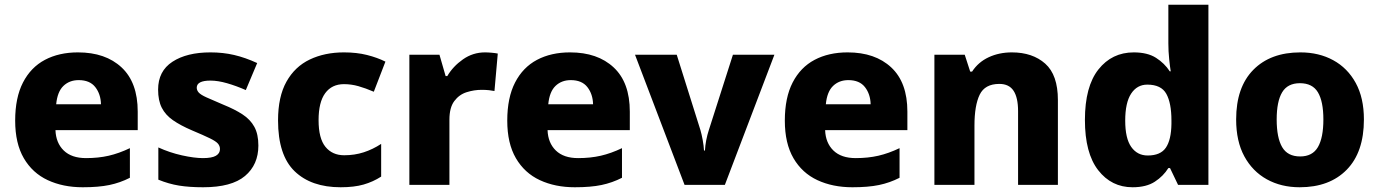

<svg xmlns="http://www.w3.org/2000/svg" viewBox="-20 -873 5818 810"><path d="M309 -652Q425 -652 493 -588.5Q561 -525 561 -402V-324H214Q216 -270 249 -238Q282 -206 343 -206Q395 -206 438.5 -216Q482 -226 528 -248V-123Q487 -102 441.5 -92.5Q396 -83 329 -83Q246 -83 181.5 -113Q117 -143 80.5 -205.5Q44 -268 44 -364Q44 -461 77 -525Q110 -589 169.5 -620.5Q229 -652 309 -652ZM312 -535Q273 -535 247.5 -510.5Q222 -486 217 -433H406Q405 -476 382 -505.5Q359 -535 312 -535Z M1070 -259Q1070 -178 1013.5 -130.5Q957 -83 837 -83Q779 -83 735.5 -90Q692 -97 648 -115V-251Q696 -229 748 -217.5Q800 -206 836 -206Q874 -206 891 -216Q908 -226 908 -244Q908 -257 899.5 -267Q891 -277 865.5 -289.5Q840 -302 790 -323Q741 -344 709.5 -366Q678 -388 662.5 -418.5Q647 -449 647 -495Q647 -573 707.5 -612.5Q768 -652 868 -652Q921 -652 968 -641Q1015 -630 1065 -607L1017 -493Q976 -511 937.5 -522Q899 -533 868 -533Q810 -533 810 -503Q810 -492 818.5 -482.5Q827 -473 851.5 -462Q876 -451 923 -431Q970 -412 1003 -390.5Q1036 -369 1053 -338Q1070 -307 1070 -259Z M1417 -83Q1293 -83 1223 -150.5Q1153 -218 1153 -365Q1153 -465 1188.5 -528.5Q1224 -592 1287 -622Q1350 -652 1431 -652Q1485 -652 1528.5 -641Q1572 -630 1606 -613L1557 -486Q1522 -501 1492 -509.5Q1462 -518 1431 -518Q1380 -518 1352 -480Q1324 -442 1324 -366Q1324 -289 1353 -253.5Q1382 -218 1432 -218Q1476 -218 1514.5 -230.5Q1553 -243 1588 -266V-128Q1554 -106 1514 -94.5Q1474 -83 1417 -83Z M2026 -652Q2039 -652 2055 -650.5Q2071 -649 2080 -647L2066 -489Q2057 -491 2043 -492.5Q2029 -494 2012 -494Q1980 -494 1948.5 -484Q1917 -474 1896.5 -446.5Q1876 -419 1876 -368V-93H1707V-642H1834L1860 -552H1867Q1891 -593 1933 -622.5Q1975 -652 2026 -652Z M2385 -652Q2501 -652 2569 -588.5Q2637 -525 2637 -402V-324H2290Q2292 -270 2325 -238Q2358 -206 2419 -206Q2471 -206 2514.5 -216Q2558 -226 2604 -248V-123Q2563 -102 2517.5 -92.5Q2472 -83 2405 -83Q2322 -83 2257.5 -113Q2193 -143 2156.5 -205.5Q2120 -268 2120 -364Q2120 -461 2153 -525Q2186 -589 2245.5 -620.5Q2305 -652 2385 -652ZM2388 -535Q2349 -535 2323.5 -510.5Q2298 -486 2293 -433H2482Q2481 -476 2458 -505.5Q2435 -535 2388 -535Z M2868 -93 2659 -642H2835L2935 -324Q2940 -307 2944.5 -282.5Q2949 -258 2950 -238H2954Q2955 -259 2959.5 -282Q2964 -305 2970 -323L3072 -642H3247L3038 -93Z M3556 -652Q3672 -652 3740 -588.5Q3808 -525 3808 -402V-324H3461Q3463 -270 3496 -238Q3529 -206 3590 -206Q3642 -206 3685.5 -216Q3729 -226 3775 -248V-123Q3734 -102 3688.5 -92.5Q3643 -83 3576 -83Q3493 -83 3428.5 -113Q3364 -143 3327.5 -205.5Q3291 -268 3291 -364Q3291 -461 3324 -525Q3357 -589 3416.5 -620.5Q3476 -652 3556 -652ZM3559 -535Q3520 -535 3494.5 -510.5Q3469 -486 3464 -433H3653Q3652 -476 3629 -505.5Q3606 -535 3559 -535Z M4249 -652Q4336 -652 4389.5 -604.5Q4443 -557 4443 -451V-93H4275V-404Q4275 -461 4256 -490Q4237 -519 4196 -519Q4135 -519 4113 -473.5Q4091 -428 4091 -343V-93H3922V-642H4050L4073 -571H4081Q4107 -611 4151 -631.5Q4195 -652 4249 -652Z M4758 -83Q4669 -83 4613 -155Q4557 -227 4557 -367Q4557 -508 4614 -580Q4671 -652 4763 -652Q4821 -652 4857 -629Q4893 -606 4915 -572H4919Q4916 -590 4912.5 -623.5Q4909 -657 4909 -690V-853H5078V-93H4950L4916 -164H4909Q4888 -130 4852 -106.5Q4816 -83 4758 -83ZM4822 -217Q4876 -217 4898.5 -250Q4921 -283 4922 -350V-365Q4922 -438 4900.5 -477Q4879 -516 4820 -516Q4777 -516 4752 -478Q4727 -440 4727 -364Q4727 -289 4752.5 -253Q4778 -217 4822 -217Z M5734 -369Q5734 -231 5661.5 -157Q5589 -83 5463 -83Q5385 -83 5324.5 -116.5Q5264 -150 5229.5 -213.5Q5195 -277 5195 -369Q5195 -505 5267.5 -578.5Q5340 -652 5466 -652Q5544 -652 5604.5 -619Q5665 -586 5699.5 -523Q5734 -460 5734 -369ZM5366 -369Q5366 -292 5389 -252.5Q5412 -213 5465 -213Q5517 -213 5540 -252.5Q5563 -292 5563 -369Q5563 -445 5540 -483.5Q5517 -522 5464 -522Q5412 -522 5389 -483.5Q5366 -445 5366 -369Z"/></svg>

Font: Noto Sans Telugu UI ExtraBold
Style: Regular
Weight: 800
Designer: Jelle Bosma - Monotype Design Team
Foundry: Monotype Imaging Inc.
Version: Version 2.005; ttfautohint (v1.8.4.7-5d5b)